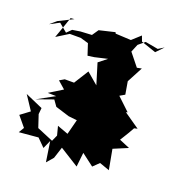

<svg xmlns="http://www.w3.org/2000/svg" viewBox="-219 -996 1048 1168"><g transform="rotate(20 305.0 -411.5)"><path d="M54 -825C38 -778 22 -731 5 -685L82 -733H153L205 -718L229 -645L271 -651L353 -670L300 -628L341 -494L267 -557L208 -463H148L117 -445L165 -403L79 -350L134 -349L23 -288L130 -326L157 -288L247 -260L302 -254L277 -157L206 -183L221 -125L203 -85L98 -129L71 -210L75 -250L-39 -300L21 -209L-38 -165L16 -100L-5 -65L119 -76L169 -26L193 -80L213 51L250 8L274 -66L397 11L407 -81L486 -21L524 -58L589 -35L565 -165L658 -204L589 -233L507 -305L562 -188C590 -235 620 -278 646 -327L667 -332L566 -402L576 -405L486 -490L476 -472L526 -501L512 -583L566 -685L536 -679L471 -760L492 -811L533 -845L616 -830L653 -853L608 -806L511 -839L498 -874L444 -825L344 -830L340 -838L239 -814L211 -773L138 -769L87 -761L58 -732L4 -777L-57 -745L-16 -780L78 -827Z"/></g></svg>

Font: Hussar Lance
Style: ExBd
Weight: 700
Foundry: Cannot Into Space Fonts, PlusOne Fonts
Version: Version 2.270